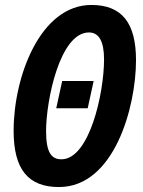

<svg xmlns="http://www.w3.org/2000/svg" viewBox="-20 -745 576 775"><path d="M218 10C441 10 529 -313 529 -502C529 -650 474 -725 349 -725C143 -725 35 -437 35 -217C35 -61 94 10 218 10ZM228 -102C187 -102 166 -130 166 -216C166 -338 221 -614 339 -614C379 -614 400 -579 400 -505C400 -369 341 -102 228 -102ZM207 -308H334L358 -418H231Z"/></svg>

Font: Noto Sans ExtraCondensed
Style: Bold Italic
Weight: 700
Width: 2
Italic angle: -12°
Designer: Monotype Design Team
Foundry: Monotype Imaging Inc.
Version: Version 2.013